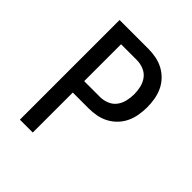

<svg xmlns="http://www.w3.org/2000/svg" viewBox="-200 -868 1001 1001"><g transform="rotate(45 300.0 -367.5)"><path d="M107 0V-735H319Q348 -735 376.5 -729.5Q405 -724 430.5 -710.5Q456 -697 476.5 -675.5Q497 -654 509 -628Q521 -602 526 -573Q531 -544 531 -515Q531 -486 526 -457Q521 -428 509 -402Q497 -376 476.5 -354.5Q456 -333 430.5 -319.5Q405 -306 376.5 -300.5Q348 -295 319 -295H202V0ZM202 -379H319Q344 -379 368.5 -389Q393 -399 408 -419Q423 -439 429 -464.5Q435 -490 435 -515Q435 -540 429 -565.5Q423 -591 408 -611Q393 -631 368.5 -641Q344 -651 319 -651H202Z"/></g></svg>

Font: Iosevka Custom Medium Extended
Style: Regular
Weight: 500
Width: 7
Monospace: yes
Designer: Belleve Invis
Foundry: Belleve Invis
Version: Version 11.2.4; ttfautohint (v1.8.4)